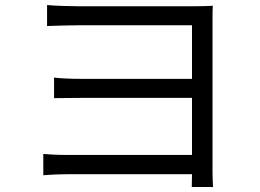

<svg xmlns="http://www.w3.org/2000/svg" viewBox="-20 -722 1040 767"><path d="M831 25C830 8 829 -14 829 -35V-639C829 -664 829 -685 830 -699C814 -698 788 -697 760 -697H293C261 -697 191 -699 168 -702V-618C190 -619 261 -621 293 -621H747V-407H304C263 -407 221 -409 196 -412V-330C220 -330 263 -331 306 -331H747V-103H253C210 -103 173 -105 153 -107V-22C173 -24 214 -26 254 -26H747C747 -6 746 13 746 25Z"/></svg>

Font: Noto Sans CJK SC Regular
Style: Regular
Weight: 400
Designer: Ryoko NISHIZUKA (kana & ideographs); Paul D. Hunt (Latin, Greek & Cyrillic); Wenlong ZHANG (bopomofo); Sandoll Communica
Foundry: Adobe Systems Incorporated
Version: Version 1.004;PS 1.004;hotconv 1.0.82;makeotf.lib2.5.63406